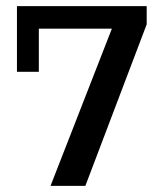

<svg xmlns="http://www.w3.org/2000/svg" viewBox="-20 -603 514 623"><path d="M144 0 343 -510H106V-370H35V-583H456V-524L257 0Z"/></svg>

Font: Rokkitt SemiBold Medium
Style: Regular
Weight: 500
Version: Version 3.103